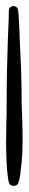

<svg xmlns="http://www.w3.org/2000/svg" viewBox="241 -340 95 637"><g transform="rotate(-90 288.5 -21.5)"><path d="M586.9 -24.4Q586.9 -19.5 584 -15.1Q581.1 -10.7 576.2 -9.8Q568.4 -7.8 556.6 -7.3Q544.9 -6.8 531.7 -5.9Q518.6 -4.9 506.3 -4.4Q494.1 -3.9 485.4 -3.9Q429.7 -1 374.5 1Q319.3 2.9 263.7 2.9Q233.4 3.9 204.1 4.9Q174.8 5.9 144.5 5.9Q130.9 5.9 110.8 5.4Q90.8 4.9 70.3 2.9Q49.8 1 30.3 -1.5Q10.7 -3.9 -1 -8.8Q-5.9 -10.7 -7.8 -15.1Q-9.8 -19.5 -9.8 -24.4Q-9.8 -29.3 -7.3 -33.2Q-4.9 -37.1 0 -39.1Q9.8 -42 27.8 -43.9Q45.9 -45.9 64.9 -46.9Q84 -47.9 102.1 -48.3Q120.1 -48.8 131.8 -48.8Q165 -48.8 197.8 -47.9Q230.5 -46.9 263.7 -46.9Q316.4 -46.9 369.1 -45.9Q421.9 -44.9 474.6 -43Q493.2 -42 510.7 -41.5Q528.3 -41 545.9 -40Q552.7 -40 560.5 -40Q568.4 -40 576.2 -39.1Q581.1 -38.1 584 -33.7Q586.9 -29.3 586.9 -24.4Z"/></g></svg>

Font: Calligraffiti
Style: Regular
Weight: 400
Designer: Dathan Boardman
Foundry: Open Window
Version: Version 1.000